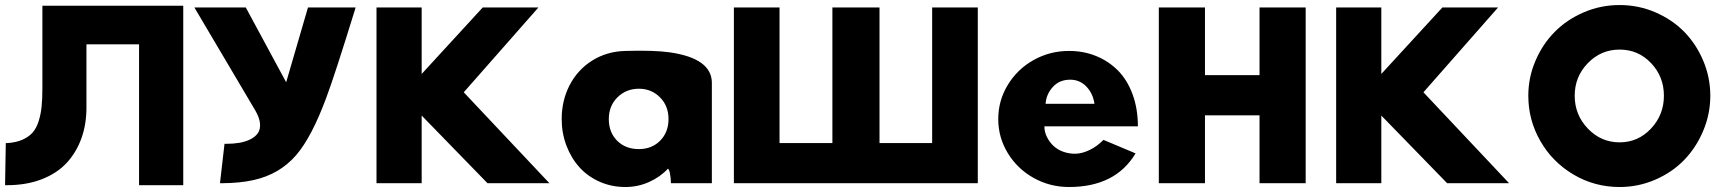

<svg xmlns="http://www.w3.org/2000/svg" viewBox="-27 -731 6893 766"><path d="M-6.8 7.8 -3.9 -160.2H2.9Q37.6 -162.6 62.5 -173.6Q87.4 -184.6 102.8 -201.9Q118.2 -219.2 127 -246.8Q135.7 -274.4 138.9 -304.9Q142.1 -335.4 142.1 -377.9V-708H704.1V7.8H527.8V-554.2H317.9V-301.8Q317.9 -235.4 297.9 -179.4Q277.8 -123.5 239.3 -81.5Q200.7 -39.6 139.6 -15.9Q78.6 7.8 1 7.8Z M748.5 -701.2H953.6L1114.7 -402.8L1201.7 -701.2H1391.6L1388.7 -690.9Q1307.6 -428.2 1274.4 -340.3Q1216.3 -183.6 1154.3 -111.8Q1088.4 -35.6 984.9 -12.7Q930.7 -0.5 858.4 0H850.6L868.7 -157.2H875.5Q904.3 -157.2 928.5 -161.4Q952.6 -165.5 972.4 -175.5Q992.2 -185.5 1002.2 -200.4Q1012.2 -215.3 1010.3 -238.3Q1008.3 -261.2 991.7 -290Z M1475.1 0V-701.2H1655.3V-436L1898.9 -701.2H2121.1L1823.2 -362.8L2165 0H1918L1655.3 -270V0Z M2213.9 -255.9Q2213.9 -330.1 2245.8 -391.6Q2277.8 -453.1 2335.9 -489.5Q2394 -525.9 2467.8 -527.8Q2582 -531.2 2646.5 -522Q2812.5 -497.6 2813 -400.9V0H2649.9Q2647.5 -52.2 2637.7 -58.1Q2607.9 -25.4 2563 -5.1Q2518.1 15.1 2467.8 15.1Q2412.6 15.1 2365 -6.1Q2317.4 -27.3 2284.4 -64Q2251.5 -100.6 2232.7 -150.4Q2213.9 -200.2 2213.9 -255.9ZM2522 -136.2Q2573.7 -136.2 2606.9 -169.9Q2640.1 -203.6 2640.1 -255.9Q2640.1 -308.6 2606 -342.8Q2571.8 -377 2522 -377Q2471.2 -377 2436.5 -342.8Q2401.9 -308.6 2401.9 -255.9Q2401.9 -203.1 2435.1 -169.7Q2468.3 -136.2 2522 -136.2Z M2900.9 0V-701.2H3083V-160.2H3293.9V-701.2H3481.9V-160.2H3691.9V-701.2H3874V0Z M3955.6 -255.9Q3955.6 -329.6 3993.7 -392.3Q4031.7 -455.1 4096.7 -491.5Q4161.6 -527.8 4237.8 -527.8Q4296.4 -527.8 4346.4 -507.3Q4396.5 -486.8 4433.6 -449.2Q4470.7 -411.6 4491.7 -354.2Q4512.7 -296.9 4512.7 -227.1H4139.6Q4139.6 -205.6 4149.4 -185.3Q4159.2 -165 4175.5 -149.4Q4191.9 -133.8 4215.3 -125.5Q4238.8 -117.2 4264.2 -117.7Q4289.6 -118.2 4319.1 -132.1Q4348.6 -146 4375.5 -172.9L4503.4 -119.1Q4423.3 15.1 4237.8 15.1Q4161.6 15.1 4096.7 -21.2Q4031.7 -57.6 3993.7 -120.1Q3955.6 -182.6 3955.6 -255.9ZM4144.5 -316.9H4339.4Q4333.5 -358.4 4307.1 -385.7Q4280.8 -413.1 4242.7 -413.1Q4199.7 -413.1 4173.3 -384Q4147 -355 4144.5 -316.9Z M4596.2 0V-701.2H4780.3V-431.2H4998V-701.2H5182.1V0H4998V-271H4780.3V0Z M5303.7 0V-701.2H5483.9V-436L5727.5 -701.2H5949.7L5651.9 -362.8L5993.7 0H5746.6L5483.9 -270V0Z M6070.3 -349.1Q6070.3 -421.9 6098.9 -488.5Q6127.4 -555.2 6175.8 -604Q6224.1 -652.8 6291.7 -681.9Q6359.4 -710.9 6434.6 -710.9Q6509.8 -710.9 6577.1 -681.9Q6644.5 -652.8 6692.4 -604Q6740.2 -555.2 6768.3 -488.5Q6796.4 -421.9 6796.4 -349.1Q6796.4 -276.4 6768.3 -209.5Q6740.2 -142.6 6692.4 -93Q6644.5 -43.5 6576.9 -14.2Q6509.3 15.1 6434.6 15.1Q6334.5 15.1 6250.5 -34.7Q6166.5 -84.5 6118.4 -168.2Q6070.3 -252 6070.3 -349.1ZM6434.6 -163.1Q6508.3 -163.1 6559.8 -218Q6611.3 -272.9 6611.3 -349.1Q6611.3 -425.3 6560.1 -479.2Q6508.8 -533.2 6434.6 -533.2Q6360.4 -533.2 6307.9 -479.2Q6255.4 -425.3 6255.4 -349.1Q6255.4 -272.9 6307.9 -218Q6360.4 -163.1 6434.6 -163.1Z"/></svg>

Font: Hussar Preview
Style: Bold
Weight: 700
Foundry: Cannot Into Space Fonts, PlusOne Fonts
Version: Version 2.29RC2 "Millennial"